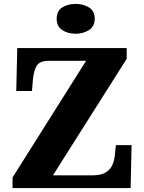

<svg xmlns="http://www.w3.org/2000/svg" viewBox="-20 -959 736 979"><path d="M44 0V-54L419 -649H230Q182 -649 167 -623.5Q152 -598 148 -554L143 -495H63L68 -714H626V-659L250 -65H452Q497 -65 521 -81Q545 -97 554.5 -121.5Q564 -146 566 -172L571 -219H651L646 0ZM366 -787Q325 -787 297 -806Q269 -825 269 -863Q269 -903 297 -921Q325 -939 366 -939Q405 -939 434 -921Q463 -903 463 -863Q463 -825 434 -806Q405 -787 366 -787Z"/></svg>

Font: Noto Serif Kannada ExtraBold
Style: Regular
Weight: 800
Version: Version 2.003